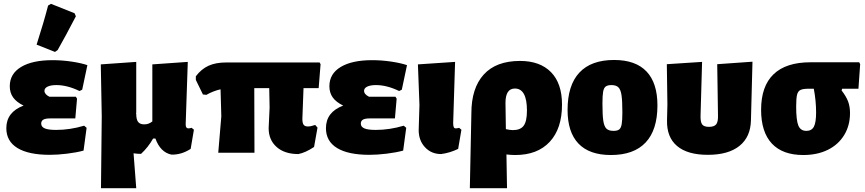

<svg xmlns="http://www.w3.org/2000/svg" viewBox="-20 -797 4515 1002"><path d="M419 -141 432 -130 416 -11Q379 -1 330 5Q281 11 240 11Q129 11 71 -24.5Q13 -60 13 -128Q13 -212 103 -246Q66 -264 48.5 -288.5Q31 -313 31 -347Q31 -412 90 -447.5Q149 -483 254 -483Q304 -483 354 -475.5Q404 -468 436 -457L409 -329L395 -322Q331 -353 274 -353Q245 -353 228.5 -345Q212 -337 212 -323Q212 -305 238 -292H376L382 -282L373 -179H241Q217 -179 206 -172.5Q195 -166 195 -152Q195 -135 213.5 -127Q232 -119 273 -119Q345 -119 419 -141ZM246 -777 369 -728 376 -712Q322 -608 281 -536L267 -526L171 -564Q208 -679 231 -768Z M992 -120 975 -20Q927 11 875 10Q817 -2 791 -74H779Q753 -28 716 6Q695 6 677 3L691 185H507L511 -190L506 -461L691 -474V-210L690 -202L691 -203Q691 -173 701 -160.5Q711 -148 732 -148Q745 -148 754.5 -151.5Q764 -155 775 -163V-461L960 -474L949 -148Q949 -137 952.5 -132Q956 -127 963 -127Q970 -127 980 -130Z M1564 -337 1558 -177Q1558 -155 1564.5 -146Q1571 -137 1587 -137Q1603 -137 1625 -145L1637 -131L1619 -30Q1574 0 1537 7Q1465 7 1423.5 -30Q1382 -67 1382 -128L1387 -236L1385 -337H1307L1308 0H1119L1135 -190L1131 -331Q1092 -322 1057 -302L1039 -304L1002 -380V-399Q1031 -437 1068.5 -454Q1106 -471 1160 -471H1648L1653 -462L1643 -337Z M2087 -141 2100 -130 2084 -11Q2047 -1 1998 5Q1949 11 1908 11Q1797 11 1739 -24.5Q1681 -60 1681 -128Q1681 -212 1771 -246Q1734 -264 1716.5 -288.5Q1699 -313 1699 -347Q1699 -412 1758 -447.5Q1817 -483 1922 -483Q1972 -483 2022 -475.5Q2072 -468 2104 -457L2077 -329L2063 -322Q1999 -353 1942 -353Q1913 -353 1896.5 -345Q1880 -337 1880 -323Q1880 -305 1906 -292H2044L2050 -282L2041 -179H1909Q1885 -179 1874 -172.5Q1863 -166 1863 -152Q1863 -135 1881.5 -127Q1900 -119 1941 -119Q2013 -119 2087 -141Z M2165 -118 2169 -249 2161 -461 2355 -474 2345 -155Q2345 -140 2348 -133.5Q2351 -127 2359 -127Q2366 -127 2376 -130L2388 -120L2371 -20Q2328 1 2282 7Q2231 7 2198 -28.5Q2165 -64 2165 -118Z M2913 -251Q2913 -126 2849 -57Q2785 12 2669 12Q2646 12 2623 9L2626 185H2432L2440 -206Q2440 -337 2504.5 -408Q2569 -479 2694 -479Q2798 -479 2855.5 -420.5Q2913 -362 2913 -251ZM2730 -220Q2730 -335 2667 -335Q2618 -335 2618 -260L2620 -123Q2642 -118 2657 -118Q2696 -118 2713 -141Q2730 -164 2730 -220Z M3411 -247Q3411 -119 3349.5 -53.5Q3288 12 3168 12Q3056 12 2999 -47.5Q2942 -107 2942 -223Q2942 -352 3003.5 -418Q3065 -484 3185 -484Q3297 -484 3354 -424Q3411 -364 3411 -247ZM3124 -257Q3124 -196 3128.5 -166.5Q3133 -137 3145 -125.5Q3157 -114 3182 -114Q3202 -114 3211.5 -121.5Q3221 -129 3224.5 -149.5Q3228 -170 3228 -211Q3228 -271 3223.5 -300.5Q3219 -330 3207 -341.5Q3195 -353 3171 -353Q3151 -353 3141 -345.5Q3131 -338 3127.5 -318Q3124 -298 3124 -257Z M3461 -169 3463 -252 3460 -462 3644 -474 3636 -194Q3635 -160 3644.5 -147.5Q3654 -135 3680 -135Q3707 -135 3717.5 -148Q3728 -161 3727 -194L3723 -462L3907 -475L3899 -169Q3897 -82 3839 -35.5Q3781 11 3674 11Q3568 11 3513.5 -35Q3459 -81 3461 -169Z M4375 -334 4372 -325Q4396 -294 4406 -267.5Q4416 -241 4416 -207Q4416 -142 4385.5 -92Q4355 -42 4300 -15Q4245 12 4172 12Q4064 12 4008 -48Q3952 -108 3952 -224Q3952 -347 4017 -409.5Q4082 -472 4210 -472H4464L4469 -462L4460 -334ZM4227 -334H4201Q4171 -334 4157.5 -327.5Q4144 -321 4139.5 -302Q4135 -283 4135 -241Q4135 -169 4146.5 -141.5Q4158 -114 4188 -114Q4216 -114 4227.5 -136Q4239 -158 4239 -210Q4239 -271 4227 -334Z"/></svg>

Font: Luna Sans Black
Style: Regular
Weight: 900
Designer: Juan Pablo del Peral
Foundry: Huerta Tipografica
Version: Version 2.001; ttfautohint (v1.5)